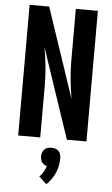

<svg xmlns="http://www.w3.org/2000/svg" viewBox="-64 -777 628 1076"><g transform="rotate(5 250.0 -238.5)"><path d="M58 0V-735H168L338 -230Q329 -282 323.5 -335Q318 -388 318 -441V-735H442V0H332L162 -505Q171 -453 176.5 -400Q182 -347 182 -294V0ZM239 258 196 219Q209 206 218 190.5Q227 175 233 157Q224 155 217 150Q210 145 205 138Q200 131 198 122.5Q196 114 196 105Q196 95 199.5 84Q203 73 210.5 65.5Q218 58 228.5 55Q239 52 250 52Q261 52 271.5 55Q282 58 289.5 65.5Q297 73 300.5 84Q304 95 304 105Q304 127 300 148Q296 169 287.5 188.5Q279 208 267 225.5Q255 243 239 258Z"/></g></svg>

Font: Iosevka Curly Extrabold
Style: Regular
Weight: 800
Monospace: yes
Designer: Belleve Invis
Foundry: Belleve Invis
Version: Version 22.1.2; ttfautohint (v1.8.4)